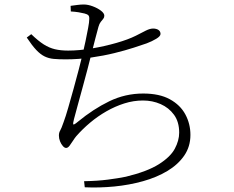

<svg xmlns="http://www.w3.org/2000/svg" viewBox="-20 -795 1040 854"><path d="M354 11Q413 10 459.5 4Q506 -2 540 -9Q635 -32 686.5 -64.5Q738 -97 757.5 -133.5Q777 -170 777 -205Q777 -253 754 -284.5Q731 -316 694.5 -332Q658 -348 616 -348Q574 -348 533 -335Q492 -322 453.5 -300Q415 -278 381 -249.5Q347 -221 319 -189Q313 -182 305 -169.5Q297 -157 289.5 -147Q282 -137 274 -137Q267 -137 259.5 -145.5Q252 -154 247 -166.5Q242 -179 242 -192Q242 -205 247.5 -214Q253 -223 263 -252Q272 -276 283.5 -316Q295 -356 307.5 -401Q320 -446 330.5 -486.5Q341 -527 347 -552Q354 -581 360.5 -612.5Q367 -644 372 -670.5Q377 -697 377 -709Q378 -722 373 -727Q368 -732 356 -735Q344 -738 329 -740.5Q314 -743 295 -744L294 -769Q309 -771 324 -773Q339 -775 353 -775Q371 -775 392.5 -767Q414 -759 429 -747.5Q444 -736 444 -725Q444 -717 439 -711Q434 -705 428 -697.5Q422 -690 418 -676Q412 -654 404.5 -625.5Q397 -597 386 -553Q379 -525 369 -486.5Q359 -448 347.5 -406.5Q336 -365 326 -328Q316 -291 309 -265Q304 -246 306 -242Q308 -238 327 -254Q395 -310 466 -344.5Q537 -379 617 -379Q689 -379 735.5 -353.5Q782 -328 804.5 -286Q827 -244 827 -195Q827 -143 799.5 -103Q772 -63 724.5 -34.5Q677 -6 616 11Q555 28 488.5 34.5Q422 41 357 38ZM272 -531Q241 -531 219 -533Q197 -535 178.5 -544Q160 -553 141.5 -572.5Q123 -592 99 -628L119 -643Q150 -613 174.5 -597.5Q199 -582 224.5 -576Q250 -570 283 -570Q332 -570 388.5 -579.5Q445 -589 497.5 -604Q550 -619 584 -636Q611 -650 629 -659Q647 -668 661 -668Q668 -668 674 -666.5Q680 -665 684.5 -662Q689 -659 691.5 -654.5Q694 -650 694 -644Q694 -634 675 -622.5Q656 -611 632 -602Q612 -595 575 -583Q538 -571 489.5 -559Q441 -547 385 -539Q329 -531 272 -531Z"/></svg>

Font: Noto Serif JP ExtraLight
Style: Regular
Weight: 200
Designer: Ryoko NISHIZUKA  (kana & ideographs); Frank Grießhammer (Latin, Greek & Cyrillic); Wenlong ZHANG  (bopomofo); Sandoll Co
Foundry: Adobe
Version: Version 2.002-H1;hotconv 1.1.0;makeotfexe 2.6.0